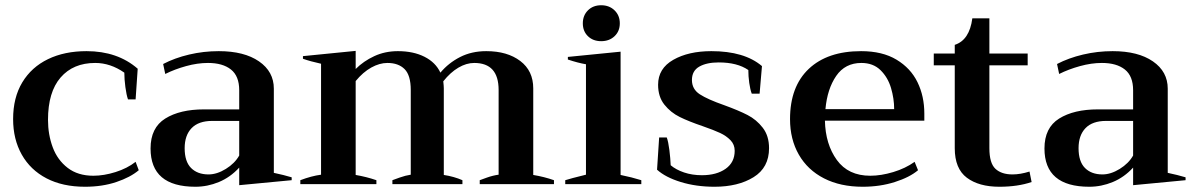

<svg xmlns="http://www.w3.org/2000/svg" viewBox="-20 -702 4547 732"><path d="M30 -248Q30 -330 65 -388Q100 -446 163 -476.5Q226 -507 310 -507Q428 -507 505 -440L497 -323H468Q462 -340 458 -370Q454 -400 454 -425Q401 -462 343 -462Q259 -462 211 -406.5Q163 -351 163 -245Q163 -189 181 -140.5Q199 -92 238 -62Q277 -32 336 -32Q376 -32 420.5 -46Q465 -60 497 -85L509 -53Q477 -26 423.5 -8Q370 10 304 10Q219 10 157.5 -22Q96 -54 63 -112.5Q30 -171 30 -248Z M554 -136Q554 -215 610 -250Q666 -285 758 -285H892V-358Q892 -412 860.5 -437Q829 -462 773 -462Q733 -462 689.5 -450Q646 -438 610 -420L602 -458Q646 -481 701 -494Q756 -507 814 -507Q911 -507 967.5 -468Q1024 -429 1024 -364V-43Q1062 -35 1092 -26V-15L892 4V-63Q858 -26 814.5 -8Q771 10 725 10Q554 10 554 -136ZM892 -109V-241H789Q737 -241 710.5 -213.5Q684 -186 684 -137Q684 -86 708.5 -61.5Q733 -37 775 -37Q807 -37 841 -58Q875 -79 892 -109Z M2092 -15V0H1809V-15Q1814 -17 1836.5 -25Q1859 -33 1881 -36V-359Q1881 -462 1788 -462Q1758 -462 1727.5 -444Q1697 -426 1670 -392Q1672 -374 1672 -365V-35Q1711 -29 1743 -15V0H1476V-15Q1481 -17 1503.5 -25Q1526 -33 1546 -36V-359Q1546 -415 1522.5 -438.5Q1499 -462 1457 -462Q1427 -462 1395.5 -444.5Q1364 -427 1336 -393V-35Q1377 -28 1415 -15V0H1125V-15Q1167 -31 1204 -36V-459Q1163 -468 1135 -478V-488L1336 -508V-439Q1366 -469 1407 -488Q1448 -507 1497 -507Q1556 -507 1598.5 -485.5Q1641 -464 1659 -425Q1690 -462 1734 -484.5Q1778 -507 1834 -507Q1914 -507 1963.5 -469.5Q2013 -432 2013 -365V-35Q2055 -28 2092 -15Z M2202 -613Q2202 -643 2221.5 -662.5Q2241 -682 2272 -682Q2303 -682 2323 -662.5Q2343 -643 2343 -613Q2343 -583 2323 -564Q2303 -545 2272 -545Q2241 -545 2221.5 -564Q2202 -583 2202 -613ZM2135 -15Q2153 -21 2214 -36V-457Q2184 -462 2145 -475V-485L2346 -505V-35Q2390 -26 2425 -15V0H2135Z M2485 -55 2493 -178H2522Q2528 -162 2532 -130Q2536 -98 2537 -72Q2557 -55 2588 -44.5Q2619 -34 2656 -34Q2712 -34 2746.5 -58.5Q2781 -83 2781 -127Q2781 -151 2765 -167.5Q2749 -184 2725.5 -195Q2702 -206 2659 -221Q2606 -239 2571.5 -256Q2537 -273 2513 -303Q2489 -333 2489 -379Q2489 -441 2547 -474Q2605 -507 2692 -507Q2818 -507 2885 -450L2876 -345H2846Q2840 -361 2836.5 -386Q2833 -411 2833 -435Q2791 -464 2720 -464Q2674 -464 2646 -448Q2618 -432 2618 -397Q2618 -362 2648 -342.5Q2678 -323 2741 -301Q2796 -281 2830 -263.5Q2864 -246 2888 -215Q2912 -184 2912 -137Q2912 -63 2853 -26.5Q2794 10 2704 10Q2634 10 2575.5 -8Q2517 -26 2485 -55Z M3504 -242H3125Q3127 -152 3170.5 -92Q3214 -32 3298 -32Q3339 -32 3385.5 -46Q3432 -60 3467 -85L3480 -53Q3448 -26 3391.5 -8Q3335 10 3269 10Q3184 10 3121.5 -22Q3059 -54 3025.5 -112.5Q2992 -171 2992 -248Q2992 -372 3063.5 -439.5Q3135 -507 3263 -507Q3344 -507 3398 -474.5Q3452 -442 3478 -388.5Q3504 -335 3504 -269ZM3389 -286Q3389 -326 3377 -366.5Q3365 -407 3337 -434.5Q3309 -462 3264 -462Q3202 -462 3168 -412.5Q3134 -363 3127 -286Z M3913 -8Q3860 10 3790 10Q3712 10 3666 -24.5Q3620 -59 3620 -137V-453H3540V-498H3620V-531Q3676 -549 3687 -632H3752V-498H3898V-453H3752V-137Q3752 -80 3775 -58.5Q3798 -37 3840 -37Q3870 -37 3905 -48Z M3962 -136Q3962 -215 4018 -250Q4074 -285 4166 -285H4300V-358Q4300 -412 4268.5 -437Q4237 -462 4181 -462Q4141 -462 4097.5 -450Q4054 -438 4018 -420L4010 -458Q4054 -481 4109 -494Q4164 -507 4222 -507Q4319 -507 4375.5 -468Q4432 -429 4432 -364V-43Q4470 -35 4500 -26V-15L4300 4V-63Q4266 -26 4222.5 -8Q4179 10 4133 10Q3962 10 3962 -136ZM4300 -109V-241H4197Q4145 -241 4118.5 -213.5Q4092 -186 4092 -137Q4092 -86 4116.5 -61.5Q4141 -37 4183 -37Q4215 -37 4249 -58Q4283 -79 4300 -109Z"/></svg>

Font: Trirong SemiBold
Style: Regular
Weight: 600
Designer: Katatrad Team
Foundry: CadsonDemak
Version: Version 1.001